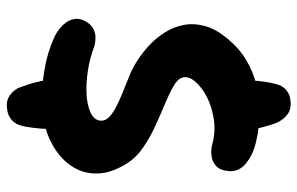

<svg xmlns="http://www.w3.org/2000/svg" viewBox="-178 -608 889 574"><g transform="rotate(90 267.0 -320.5)"><path d="M305.2 -2.2Q250.2 0.5 208.4 -5.4Q166.5 -11.2 138.4 -20Q110.2 -28.8 95.9 -35.6Q81.5 -42.5 81.5 -42.5Q81.5 -42.5 75.1 -46.5Q68.8 -50.5 59.9 -58.2Q51 -66 44.2 -76.9Q37.5 -87.8 36 -101.1Q34.5 -114.5 42.5 -129.8Q51.5 -146.8 64.1 -153.6Q76.8 -160.5 88.6 -160.9Q100.5 -161.2 108.6 -159.5Q116.8 -157.8 116.8 -157.8Q152.2 -144.2 190 -138.4Q227.8 -132.5 260.5 -134.2Q293.2 -136 315.1 -145.8Q337 -155.5 340 -173.5Q342.2 -187 332.5 -198.4Q322.8 -209.8 303.4 -220.4Q284 -231 257.9 -241.5Q231.8 -252 202 -264Q183.8 -271.5 160.5 -286.2Q137.2 -301 115.2 -321.5Q93.2 -342 76.9 -367.6Q60.5 -393.2 54.4 -423.4Q48.2 -453.5 57 -487Q65.8 -520.5 95.2 -555.8Q125.2 -591.8 159.9 -612.1Q194.5 -632.5 230.5 -641.2Q266.5 -650 299.4 -650.9Q332.2 -651.8 358.1 -648.8Q384 -645.8 399 -642Q414 -638.2 414 -638.2Q414 -638.2 422.5 -635.6Q431 -633 443.2 -626.9Q455.5 -620.8 467.6 -611.2Q479.8 -601.8 486.5 -587.5Q493.2 -573.2 490.5 -553.5Q487 -531.2 475.2 -521Q463.5 -510.8 449.8 -508.5Q436 -506.2 425.8 -507.5Q415.5 -508.8 415.5 -508.8Q375.8 -520.5 337.4 -514.9Q299 -509.2 269.1 -493.8Q239.2 -478.2 222.9 -458.5Q206.5 -438.8 211.2 -421.2Q215.5 -406.5 237.4 -394Q259.2 -381.5 291.1 -368.2Q323 -355 357.2 -339.2Q391.5 -323.5 421.1 -303Q450.8 -282.5 467.8 -255.5Q495 -212 497.8 -174Q500.5 -136 485 -105.1Q469.5 -74.2 441.4 -51.8Q413.2 -29.2 377.8 -16.6Q342.2 -4 305.2 -2.2ZM296.8 104Q279 104.8 266.6 96.4Q254.2 88 248.4 79Q242.5 70 242.5 70Q238.5 59.8 232.5 41.6Q226.5 23.5 222.2 3.4Q218 -16.8 217 -31.8L364.8 -35.2Q365.8 -18.2 363.9 3.2Q362 24.8 358.9 43.6Q355.8 62.5 350.5 73.8Q350.5 73.8 345.8 81.1Q341 88.5 329.2 95.9Q317.5 103.2 296.8 104ZM220.5 -605.2Q219.5 -623.2 221.2 -644.2Q223 -665.2 227 -684.5Q231 -703.8 235.2 -714.2Q235.2 -714.2 240 -721.6Q244.8 -729 256.2 -736.5Q267.8 -744 288.5 -744.5Q307 -745.2 318.9 -736.6Q330.8 -728 337 -718.9Q343.2 -709.8 343.2 -709.8Q348.2 -700.2 353.8 -682.1Q359.2 -664 363.6 -644.4Q368 -624.8 368 -608.8Z"/></g></svg>

Font: Sour Gummy Black
Style: Regular
Weight: 900
Version: Version 1.000